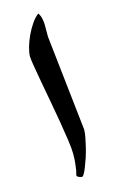

<svg xmlns="http://www.w3.org/2000/svg" viewBox="-104 -680 437 728"><g transform="rotate(-15 115.0 -316.5)"><path d="M178.7 -167.5Q178.7 -154.8 175.3 -137Q171.9 -119.1 167.2 -99.9Q162.6 -80.6 156.5 -62.3Q150.4 -43.9 144.5 -29.1Q138.7 -14.2 133.5 -5.1Q128.4 3.9 125.5 3.9Q119.6 3.9 112.3 0.7Q105 -2.4 105 -7.8Q105 -9.8 106.7 -14.6Q108.4 -19.5 109.9 -29.1Q111.3 -38.6 113 -53.5Q114.7 -68.4 114.7 -89.4Q114.7 -107.9 109.9 -142.3Q105 -176.8 98.1 -218Q91.3 -259.3 83 -303.2Q74.7 -347.2 67.9 -385.3Q61 -423.3 56.4 -451.2Q51.8 -479 51.8 -487.8Q51.8 -502.4 57.9 -523.9Q64 -545.4 74 -566.9Q84 -588.4 97.2 -607.7Q110.4 -627 124.5 -637.2Q131.8 -627 134.5 -613.3Q137.2 -599.6 137.2 -590.3V-542.5Z"/></g></svg>

Font: Accordance
Style: Bold-Italic
Weight: 700
Italic angle: -11°
Version: Version 1.2 (build January 31, 2020) Miklal Software Solutio